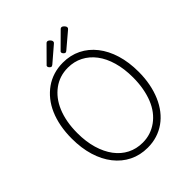

<svg xmlns="http://www.w3.org/2000/svg" viewBox="-364 -1623 1863 1863"><g transform="rotate(-45 567.5 -691.0)"><path d="M569 19Q465 19 380.5 -23Q296 -65 235 -142.5Q174 -220 141.5 -327Q109 -434 109 -565Q109 -653 123.5 -729.5Q138 -806 166 -871Q194 -936 235 -987Q276 -1038 327 -1074Q378 -1110 439 -1129Q500 -1148 569 -1148Q672 -1148 756 -1106.5Q840 -1065 901 -987.5Q962 -910 994.5 -803Q1027 -696 1027 -565Q1027 -478 1012 -401Q997 -324 969 -259Q941 -194 901 -142.5Q861 -91 810 -55Q759 -19 698.5 0Q638 19 569 19ZM569 -50Q626 -50 675.5 -66.5Q725 -83 768 -114Q811 -145 845 -189.5Q879 -234 902 -291Q925 -348 937.5 -417Q950 -486 950 -565Q950 -683 922.5 -778.5Q895 -874 844.5 -940.5Q794 -1007 724 -1043Q654 -1079 569 -1079Q512 -1079 462 -1063Q412 -1047 369 -1015.5Q326 -984 292 -940Q258 -896 234 -838.5Q210 -781 197.5 -712.5Q185 -644 185 -565Q185 -447 213 -352Q241 -257 291.5 -189.5Q342 -122 412.5 -86Q483 -50 569 -50ZM466 -1197Q456 -1197 445.5 -1208Q435 -1219 435 -1228Q435 -1231 436 -1235Q437 -1239 442 -1243L589 -1391Q593 -1396 597.5 -1398.5Q602 -1401 608 -1401Q617 -1401 626.5 -1394Q636 -1387 642.5 -1377.5Q649 -1368 649 -1359Q649 -1353 647 -1349Q645 -1345 638 -1339L483 -1206Q478 -1203 473.5 -1200Q469 -1197 466 -1197ZM658 -1197Q648 -1197 637.5 -1208Q627 -1219 627 -1228Q627 -1231 628 -1235Q629 -1239 634 -1243L783 -1391Q787 -1396 792 -1398.5Q797 -1401 802 -1401Q811 -1401 820 -1394Q829 -1387 836 -1377.5Q843 -1368 843 -1359Q843 -1353 841 -1349Q839 -1345 832 -1339L675 -1206Q670 -1203 666 -1200Q662 -1197 658 -1197Z"/></g></svg>

Font: Playwrite CL Light
Style: Regular
Weight: 300
Designer: Veronika Burian, José Scaglione
Foundry: TypeTogether
Version: Version 1.002